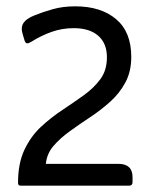

<svg xmlns="http://www.w3.org/2000/svg" viewBox="-20 -587 486 607"><path d="M125 -69H354Q399 -69 399 -27V-11Q399 0 388 0H45Q37 0 37 -9Q37 -71 57.5 -114Q78 -157 110 -186.5Q142 -216 177.5 -239.5Q213 -263 245 -286Q277 -309 297.5 -337Q318 -365 318 -406Q318 -450 290.5 -474Q263 -498 213 -498Q177 -498 144 -486.5Q111 -475 79 -455Q71 -450 66 -450Q61 -450 58 -458L52 -478Q45 -500 54 -514Q63 -528 88 -538Q115 -549 147 -558Q179 -567 218 -567Q299 -567 347 -526.5Q395 -486 395 -407Q395 -361 376.5 -326.5Q358 -292 328.5 -265.5Q299 -239 265 -216.5Q231 -194 200.5 -172Q170 -150 149 -125.5Q128 -101 125 -69Z"/></svg>

Font: Zain
Style: Regular
Weight: 400
Designer: Zain,Boutros
Foundry: Mobile Telecommunications Company (Zain), 2024
Version: Version 1.51; ttfautohint (v1.8.4)